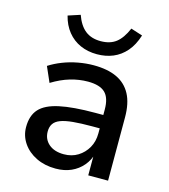

<svg xmlns="http://www.w3.org/2000/svg" viewBox="-108 -795 783 889"><g transform="rotate(15 283.5 -350.0)"><path d="M240 9Q188 9 147 -11Q106 -31 82.5 -65.5Q59 -100 59 -142Q59 -197 87.5 -228.5Q116 -260 180.5 -274Q245 -288 352 -288H405V-224H354Q300 -224 263 -220.5Q226 -217 203.5 -208.5Q181 -200 171 -185Q161 -170 161 -148Q161 -111 187.5 -88Q214 -65 260 -65Q298 -65 327 -83Q356 -101 373 -131Q390 -161 390 -200V-314Q390 -370 364.5 -394.5Q339 -419 282 -419Q240 -419 197.5 -406.5Q155 -394 111 -367L79 -440Q107 -458 141.5 -471.5Q176 -485 214 -492Q252 -499 288 -499Q355 -499 399.5 -478Q444 -457 467 -414Q490 -371 490 -303V0H395V-108H401Q392 -73 369.5 -46.5Q347 -20 314.5 -5.5Q282 9 240 9ZM288 -552Q244 -552 208 -568Q172 -584 147 -615Q122 -646 111 -690L169 -709Q186 -661 215 -638Q244 -615 289 -615Q334 -615 362.5 -637Q391 -659 412 -708L468 -690Q453 -642 426.5 -611.5Q400 -581 365 -566.5Q330 -552 288 -552Z"/></g></svg>

Font: Nunito Sans 11pt SemiBold
Style: Regular
Weight: 600
Version: Version 3.101;gftools[0.9.27]